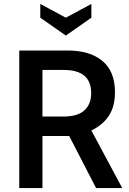

<svg xmlns="http://www.w3.org/2000/svg" viewBox="-20 -957 658 977"><path d="M78 -700H324Q437 -700 501 -647Q565 -594 565 -488Q565 -415 534 -368Q503 -321 445 -293L602 0H469L332 -265H196V0H78ZM302 -364Q375 -364 409.5 -395.5Q444 -427 444 -483Q444 -601 305 -601H196V-364ZM185 -867V-937L315 -867L445 -937V-867L315 -776Z"/></svg>

Font: Cabin SemiBold
Style: Regular
Weight: 600
Designer: Pablo Impallari
Foundry: Pablo Impallari. http://www.impallari.com Igino Marini. http://www.ikern.com
Version: Version 2.001